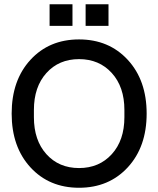

<svg xmlns="http://www.w3.org/2000/svg" viewBox="-20 -876 746 906"><path d="M583 -86.5Q494 10 353 10Q212 10 123.5 -86.5Q35 -183 35 -340Q35 -497 123.5 -593.5Q212 -690 353 -690Q494 -690 583 -593.5Q672 -497 672 -340Q672 -183 583 -86.5ZM140 -323Q140 -214 199 -148.5Q258 -83 353 -83Q448 -83 507.5 -148.5Q567 -214 567 -323V-357Q567 -466 507.5 -531.5Q448 -597 353 -597Q258 -597 199 -531.5Q140 -466 140 -357ZM214 -754V-856H322V-754ZM384 -754V-856H492V-754Z"/></svg>

Font: TASA Orbiter Display Medium
Style: Regular
Weight: 500
Designer: Weizhong Zhang
Version: Version 1.000;Glyphs 3.1.2 (3151)